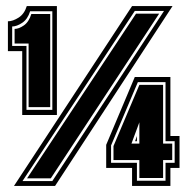

<svg xmlns="http://www.w3.org/2000/svg" viewBox="-20 -611 619 631"><path d="M53 -233V-443H6V-541Q22 -541 41 -553Q60 -565 68 -591H167V-233ZM67 -250H152V-574H79Q71 -548 53 -536Q35 -524 20 -524V-460H67ZM74 -259V-468H28V-516Q42 -516 58.5 -527.5Q75 -539 83 -565H145V-259ZM26 0 414 -591H547L161 0ZM54 -16H152L519 -575H423ZM69 -25 427 -566H503L147 -25ZM414 0V-59H329V-135L423 -358H540V-164H570V-59H540V0ZM430 -17H524V-76H554V-147H524V-341H433L345 -133V-76H430ZM438 -26V-85H353V-131L438 -332H516V-139H546V-85H516V-26ZM412 -139H438V-209ZM424 -147 430 -164V-147Z"/></svg>

Font: Alumni Sans Collegiate One SC
Style: Regular
Weight: 400
Designer: Robert E. Leuschke
Foundry: Robert E. Leuschke
Version: Version 1.100